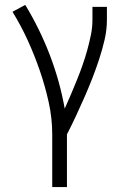

<svg xmlns="http://www.w3.org/2000/svg" viewBox="-20 -548 515 783"><path d="M193 215V0Q193 -66 178.5 -131.5Q164 -197 142.5 -259.5Q121 -322 93.5 -382.5Q66 -443 31 -500L83 -528Q142 -431 183 -324Q224 -217 244 -105Q257 -134 269.5 -163.5Q282 -193 294 -222.5Q306 -252 316.5 -282Q327 -312 335.5 -342.5Q344 -373 350.5 -404.5Q357 -436 357 -468V-520H416V-468Q416 -426 406.5 -385.5Q397 -345 384 -305.5Q371 -266 356 -227.5Q341 -189 324 -150.5Q307 -112 289.5 -74.5Q272 -37 253 0V215Z"/></svg>

Font: Iosevka QP Light
Style: Regular
Weight: 300
Designer: Belleve Invis
Foundry: Belleve Invis
Version: Version 20.0.0; ttfautohint (v1.8.4)